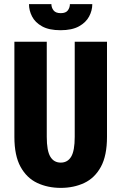

<svg xmlns="http://www.w3.org/2000/svg" viewBox="-20 -903 590 934"><path d="M275.5 11Q212.5 11 161.2 -13Q110 -37 80 -91.5Q50 -146 50 -237V-700H207.5V-237.5Q207.5 -169.5 224.8 -140.8Q242 -112 275.5 -112Q309 -112 326.2 -140.8Q343.5 -169.5 343.5 -237.5V-700H500.5V-237Q500.5 -146 470.8 -91.5Q441 -37 390 -13Q339 11 275.5 11ZM274.5 -756Q218.5 -756 184.8 -774.8Q151 -793.5 136 -822.8Q121 -852 121 -883H230Q230 -866 240.5 -852.5Q251 -839 275.5 -839Q300 -839 310 -852.5Q320 -866 320 -883H429Q429 -852 413.5 -822.8Q398 -793.5 364 -774.8Q330 -756 274.5 -756Z"/></svg>

Font: Trispace SemiCondensed
Style: Bold
Weight: 700
Width: 4
Designer: Tyler Finck
Foundry: Etcetera Type Company
Version: Version 1.210; ttfautohint (v1.8.3)